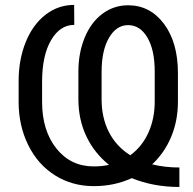

<svg xmlns="http://www.w3.org/2000/svg" viewBox="-20 -741 781 775"><path d="M704.1 13.7Q599.1 13.7 511.7 -22Q442.4 10.3 358.4 10.3Q271.5 10.3 202.1 -33.2Q132.8 -76.7 94 -155.3Q55.2 -233.9 55.2 -329.6V-413.6Q55.2 -500 83.7 -570.8Q112.3 -641.6 163.6 -681.4Q214.8 -721.2 279.3 -721.2L279.8 -640.6Q222.2 -640.6 186 -578.6Q149.9 -516.6 149.9 -410.6V-329.6Q149.9 -214.4 207.5 -141.8Q265.1 -69.3 358.4 -69.3Q392.6 -69.3 419.9 -75.7Q360.8 -123 328.6 -190.7Q296.4 -258.3 296.4 -341.3V-452.1Q296.4 -527.3 321.8 -589.1Q347.2 -650.9 393.3 -685.3Q439.5 -719.7 497.1 -719.7Q585.9 -719.7 642.1 -644.5Q698.2 -569.3 698.2 -445.8V-331.1Q698.2 -253.9 671.1 -189Q644 -124 594.2 -77.6Q645 -64.9 704.1 -64.9ZM390.1 -340.3Q390.1 -266.1 419.4 -208.3Q448.7 -150.4 505.9 -114.3Q553.7 -149.4 579.1 -205.8Q604.5 -262.2 604.5 -331.1V-452.6Q604.5 -539.1 575 -589.4Q545.4 -639.6 497.1 -639.6Q449.7 -639.6 419.9 -588.4Q390.1 -537.1 390.1 -450.2Z"/></svg>

Font: Roboto-ThirdPerson-AD3FC
Style: ThirdPerson-AD3FC
Weight: 400
Designer: Google
Version: Version 2.137; 2017